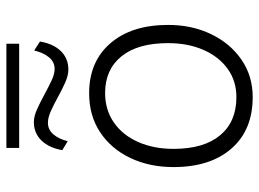

<svg xmlns="http://www.w3.org/2000/svg" viewBox="-125 -678 811 601"><g transform="rotate(-90 280.5 -377.5)"><path d="M289 -504Q388 -504 445.5 -437.5Q503 -371 503 -257Q503 -182 474 -122Q445 -62 394 -27Q343 8 277 8Q174 8 116 -58.5Q58 -125 58 -240Q58 -315 86.5 -375Q115 -435 167 -469.5Q219 -504 289 -504ZM277 -43Q327 -43 365 -70Q403 -97 424.5 -145.5Q446 -194 446 -257Q446 -352 404.5 -403Q363 -454 290 -454Q237 -454 197.5 -426.5Q158 -399 136.5 -350.5Q115 -302 115 -240Q115 -145 157.5 -94Q200 -43 277 -43ZM118 -723V-763H444V-723ZM363 -569Q345 -569 322.5 -579Q300 -589 277.5 -601.5Q255 -614 234 -623.5Q213 -633 197 -633Q175 -633 160.5 -616Q146 -599 139 -571L111 -588Q118 -629 141 -653Q164 -677 199 -677Q217 -677 239 -667Q261 -657 284 -644.5Q307 -632 328 -622Q349 -612 365 -612Q387 -612 401.5 -629.5Q416 -647 423 -676L451 -658Q444 -616 421 -592.5Q398 -569 363 -569Z"/></g></svg>

Font: Livvic Light
Style: Regular
Weight: 300
Designer: Jacques Le Bailly, Baron von Fonthausen
Version: Version 1.001; ttfautohint (v1.8.2)